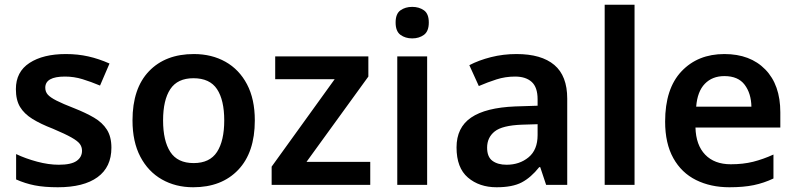

<svg xmlns="http://www.w3.org/2000/svg" viewBox="-20 -780 3358 810"><path d="M450 -157Q450 -75 391.5 -32.5Q333 10 224 10Q167 10 126.5 2Q86 -6 48 -23V-130Q88 -111 136.5 -98Q185 -85 228 -85Q280 -85 303 -101Q326 -117 326 -144Q326 -160 317 -172.5Q308 -185 281.5 -200Q255 -215 203 -237Q151 -257 116.5 -278.5Q82 -300 64.5 -329Q47 -358 47 -404Q47 -477 104.5 -514.5Q162 -552 258 -552Q308 -552 352.5 -542Q397 -532 442 -512L402 -419Q364 -435 328 -446Q292 -457 254 -457Q171 -457 171 -410Q171 -393 181.5 -381Q192 -369 218.5 -355.5Q245 -342 294 -323Q342 -304 377 -283.5Q412 -263 431 -233Q450 -203 450 -157Z M1055 -272Q1055 -137 985 -63.5Q915 10 795 10Q721 10 663 -23Q605 -56 572 -119Q539 -182 539 -272Q539 -407 608.5 -479.5Q678 -552 798 -552Q873 -552 931 -519.5Q989 -487 1022 -424.5Q1055 -362 1055 -272ZM668 -272Q668 -186 698.5 -139Q729 -92 797 -92Q865 -92 895.5 -139Q926 -186 926 -272Q926 -358 895.5 -404Q865 -450 796 -450Q729 -450 698.5 -404Q668 -358 668 -272Z M1542 0H1126V-77L1392 -446H1141V-542H1534V-457L1273 -97H1542Z M1719 -751Q1748 -751 1768.5 -736.5Q1789 -722 1789 -685Q1789 -648 1768.5 -633Q1748 -618 1719 -618Q1690 -618 1669.5 -633Q1649 -648 1649 -685Q1649 -722 1669.5 -736.5Q1690 -751 1719 -751ZM1782 -542V0H1656V-542Z M2159 -552Q2264 -552 2318.5 -506Q2373 -460 2373 -364V0H2284L2259 -75H2255Q2220 -31 2181 -10.5Q2142 10 2075 10Q2002 10 1954 -31Q1906 -72 1906 -158Q1906 -242 1967.5 -284Q2029 -326 2154 -331L2248 -334V-361Q2248 -412 2223 -434.5Q2198 -457 2153 -457Q2112 -457 2074.5 -445Q2037 -433 2000 -417L1960 -505Q2000 -526 2051.5 -539Q2103 -552 2159 -552ZM2182 -254Q2099 -251 2067 -225.5Q2035 -200 2035 -157Q2035 -118 2057.5 -101.5Q2080 -85 2117 -85Q2172 -85 2210 -116.5Q2248 -148 2248 -210V-256Z M2657 0H2531V-760H2657Z M3036 -552Q3145 -552 3208.5 -487Q3272 -422 3272 -306V-242H2914Q2916 -168 2955 -127.5Q2994 -87 3063 -87Q3115 -87 3157 -97.5Q3199 -108 3243 -128V-27Q3203 -8 3160 1Q3117 10 3057 10Q2978 10 2916.5 -20.5Q2855 -51 2820.5 -113Q2786 -175 2786 -267Q2786 -406 2855 -479Q2924 -552 3036 -552ZM3036 -459Q2985 -459 2953.5 -426.5Q2922 -394 2917 -330H3150Q3149 -386 3121.5 -422.5Q3094 -459 3036 -459Z"/></svg>

Font: Noto Sans Malayalam SemiBold
Style: Regular
Weight: 600
Designer: Jelle Bosma - Monotype Design Team
Foundry: Monotype Imaging Inc.
Version: Version 2.104; ttfautohint (v1.8.4.7-5d5b)